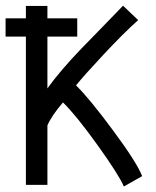

<svg xmlns="http://www.w3.org/2000/svg" viewBox="-20 -660 558 688"><path d="M252.4 -354Q299.8 -308.1 385.7 -191.9Q471.7 -75.7 489.3 -28.8L423.8 8.3Q406.2 -33.2 329.1 -140.6Q252 -248 205.6 -293Q164.6 -245.1 149.9 -210.4V2.4H72.8V-528.8H0V-594.2H72.8V-638.7H149.9V-594.2H256.8V-528.8H149.9V-343.3Q196.3 -407.7 272 -486.3Q312.5 -527.8 347.9 -564.2Q383.3 -600.6 400.4 -618.4Q417.5 -636.2 420.9 -639.6L475.1 -587.9Q422.9 -541.5 351.3 -464.8Q279.8 -388.2 252.4 -354Z"/></svg>

Font: FantasqueSansM Nerd Font
Style: Regular
Weight: 400
Monospace: yes
Designer: Jany Belluz
Version: Version 1.8.0 ; ttfautohint (v1.8.2);Nerd Fonts 3.4.0